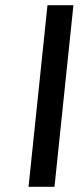

<svg xmlns="http://www.w3.org/2000/svg" viewBox="-20 -720 320 740"><path d="M90 0 163 -700H263L190 0Z"/></svg>

Font: Quantico
Style: Italic
Weight: 400
Italic angle: -12°
Designer: Matt Desmond
Foundry: MADtype
Version: Version 2.002